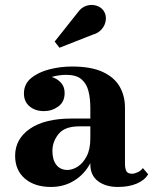

<svg xmlns="http://www.w3.org/2000/svg" viewBox="-20 -732 620 762"><path d="M347 -594 216 -542.5 197 -567 287 -680.5Q303 -703.5 324 -709.5Q345 -715.5 363.5 -709.2Q382 -703 391.5 -689Q402 -673 400 -653.2Q398 -633.5 384.5 -617Q371 -600.5 347 -594ZM264 -261.5H338.5V-304.5Q338.5 -340.5 331.2 -370Q324 -399.5 303.5 -417.2Q283 -435 242.5 -435Q230 -435 214.8 -433Q199.5 -431 185 -426.5Q207 -420 221.8 -404Q236.5 -388 236.5 -363Q236.5 -327.5 211.2 -309.2Q186 -291 154.5 -291Q120 -291 97.5 -309.8Q75 -328.5 75 -361Q75 -398.5 103.5 -422Q132 -445.5 176 -456.8Q220 -468 265.5 -468Q341.5 -468 387.8 -446.5Q434 -425 455 -388.2Q476 -351.5 476 -304.5V-82Q476 -65 481 -53.8Q486 -42.5 504 -42.5Q514 -42.5 526.8 -48.5Q539.5 -54.5 547 -65L568 -40.5Q554.5 -17 523 -3.5Q491.5 10 448 10Q399.5 10 369 -13Q338.5 -36 338.5 -80V-84.5Q315.5 -40.5 274.5 -15.2Q233.5 10 182.5 10Q117.5 10 78.8 -23.2Q40 -56.5 40 -113.5Q40 -180.5 98.8 -221Q157.5 -261.5 264 -261.5ZM248 -57.5Q267.5 -57.5 288.5 -70.8Q309.5 -84 324 -112Q338.5 -140 338.5 -183V-230.5H294Q237 -230.5 212.5 -200.2Q188 -170 188 -133Q188 -97.5 203.8 -77.5Q219.5 -57.5 248 -57.5Z"/></svg>

Font: Bodoni* 06pt
Style: Bold
Weight: 700
Version: Version 2.3